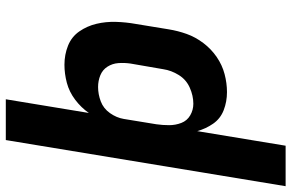

<svg xmlns="http://www.w3.org/2000/svg" viewBox="-216 -588 980 645"><g transform="rotate(-90 273.5 -265.0)"><path d="M-29 205H107L156 -92Q164 -63 181 -38.5Q198 -14 226.5 -3Q255 8 287 8Q317 8 347.5 0Q378 -8 405 -26.5Q432 -45 452 -71.5Q472 -98 482.5 -127.5Q493 -157 498 -188L516 -298Q522 -331 523 -365Q524 -399 516.5 -430.5Q509 -462 491 -488Q473 -514 443 -526Q413 -538 379 -538Q349 -538 318.5 -530Q288 -522 261.5 -502Q235 -482 217 -456L263 -735H126ZM248 -105Q227 -105 209 -115.5Q191 -126 183.5 -145.5Q176 -165 176 -186.5Q176 -208 179 -229L197 -339Q201 -363 216.5 -385Q232 -407 256 -416Q280 -425 304 -425Q325 -425 343.5 -417.5Q362 -410 372.5 -393.5Q383 -377 384.5 -357Q386 -337 383 -316L364 -206Q360 -179 344.5 -154Q329 -129 302 -117Q275 -105 248 -105Z"/></g></svg>

Font: Iosevka Sparkle Extrabold
Style: Italic
Weight: 800
Italic angle: -9°
Designer: Belleve Invis
Foundry: Belleve Invis
Version: Version 4.5.0; ttfautohint (v1.8.3)